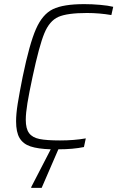

<svg xmlns="http://www.w3.org/2000/svg" viewBox="-20 -716 569 931"><path d="M529 -683 520 -643Q462 -653 402 -653Q306 -653 263 -634Q220 -615 195 -554.5Q170 -494 138 -344Q121 -265 113 -216Q105 -167 105 -135Q105 -92 121 -70.5Q137 -49 171.5 -42Q206 -35 271 -35Q339 -35 396 -45L387 -3Q334 8 263 8L182 195H131L132 190L226 8Q164 6 128 -6Q92 -18 75 -46.5Q58 -75 58 -128Q58 -164 66 -214Q74 -264 90 -344Q123 -504 154.5 -575.5Q186 -647 236.5 -671.5Q287 -696 389 -696Q426 -696 465.5 -692.5Q505 -689 529 -683Z"/></svg>

Font: Saira Semi Condensed ExtraLight
Style: Italic
Weight: 200
Width: 4
Italic angle: -12°
Designer: Hector Gatti with collaboration of the Omnibus-Type team
Foundry: Omnibus-Type
Version: Version 1.001; ttfautohint (v1.8)